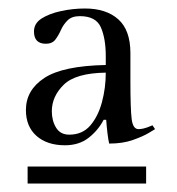

<svg xmlns="http://www.w3.org/2000/svg" viewBox="-20 -729 417 452"><path d="M180 -709Q230 -709 258.5 -683.5Q287 -658 287 -604V-539Q287 -472 290 -448.5Q293 -425 306 -425Q311 -425 318 -426.5Q325 -428 339 -434L345 -425Q345 -425 331 -416.5Q317 -408 293 -399.5Q269 -391 237 -391Q235 -399 233 -415.5Q231 -432 230 -447H224Q211 -422 188.5 -404.5Q166 -387 133 -387Q91 -387 66 -409Q41 -431 41 -470Q41 -517 84.5 -545.5Q128 -574 229 -576V-597Q229 -638 217.5 -664.5Q206 -691 168 -691Q149 -691 139 -681Q129 -671 123.5 -658.5Q118 -646 110.5 -636Q103 -626 88 -626Q60 -626 60 -655Q60 -674 78 -685.5Q96 -697 124 -703Q152 -709 180 -709ZM143 -412Q174 -412 192.5 -433.5Q211 -455 220 -488.5Q229 -522 229 -558Q158 -557 130 -529.5Q102 -502 102 -467Q102 -445 112 -428.5Q122 -412 143 -412ZM45 -297V-337H324V-297Z"/></svg>

Font: Gilda Display
Style: Regular
Weight: 400
Designer: Eduardo Rodriguez Tunni
Foundry: Eduardo Rodriguez Tunni
Version: Version 1.002; ttfautohint (v1.8.4.7-5d5b);gftools[0.9.22]